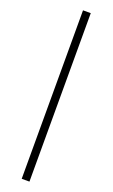

<svg xmlns="http://www.w3.org/2000/svg" viewBox="-221 -1004 751 1281"><g transform="rotate(20 154.5 -364.0)"><path d="M181.8 -961.6V234.4H126.8V-961.6Z"/></g></svg>

Font: Inter Light BETA
Style: Regular
Weight: 300
Designer: Rasmus Andersson
Foundry: rsms
Version: Version 3.011;git-f93a4a705